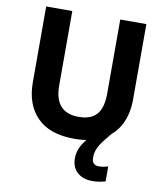

<svg xmlns="http://www.w3.org/2000/svg" viewBox="-100 -795 946 1108"><g transform="rotate(10 373.5 -241.0)"><path d="M498 95Q498 122 509 132Q520 142 539 142Q554 142 569 139Q584 136 593 133V221Q578 225 559.5 228.5Q541 232 517 232Q462 232 428.5 202.5Q395 173 395 118Q395 90 407 61Q419 32 443.5 3.5Q468 -25 502 -52L593 -71Q563 -36 541.5 -8.5Q520 19 509 43.5Q498 68 498 95ZM667 -272Q667 -188 634.5 -124.5Q602 -61 536 -25.5Q470 10 371 10Q228 10 154 -64.5Q80 -139 80 -270V-714H233V-278Q233 -198 268.5 -158.5Q304 -119 374 -119Q424 -119 455 -137Q486 -155 500 -191Q514 -227 514 -279V-714H667Z"/></g></svg>

Font: Noto Sans Khmer
Style: Bold
Weight: 700
Version: Version 2.003